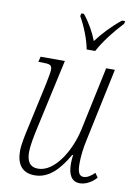

<svg xmlns="http://www.w3.org/2000/svg" viewBox="-87 -823 628 888"><g transform="rotate(10 227.0 -378.5)"><path d="M275 -606H315C341 -654 379 -704 425 -753L428 -766H413C368 -730 329 -688 301 -650C286 -689 262 -732 234 -766H222L219 -753C243 -711 267 -652 275 -606ZM351 9C377 9 408 -7 428 -31L414 -51C397 -34 379 -23 363 -23C343 -23 334 -39 334 -81C334 -114 338 -153 349 -201L420 -536H379L315 -235C293 -135 227 -24 149 -24C110 -24 95 -50 95 -93C95 -122 104 -169 114 -213L185 -536H71L65 -511H79C120 -511 129 -507 129 -485C129 -474 124 -448 117 -413L72 -207C63 -167 53 -120 53 -91C53 -33 76 9 139 9C206 9 253 -43 294 -114H298C296 -98 295 -84 295 -73C295 -22 312 9 351 9Z"/></g></svg>

Font: Noto Serif Condensed ExtraLight
Style: Italic
Weight: 200
Width: 3
Italic angle: -12°
Designer: Monotype Design Team
Foundry: Monotype Imaging Inc.
Version: Version 2.013